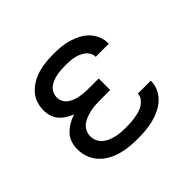

<svg xmlns="http://www.w3.org/2000/svg" viewBox="-130 -690 860 860"><g transform="rotate(-45 300.0 -260.0)"><path d="M297 8Q271 8 245.5 5.5Q220 3 195 -4Q170 -11 147.5 -23.5Q125 -36 107.5 -55Q90 -74 81 -99Q72 -124 72 -150Q72 -171 78.5 -191.5Q85 -212 100 -227.5Q115 -243 133.5 -254Q152 -265 172 -271Q155 -278 139 -288Q123 -298 111 -312Q99 -326 93.5 -344Q88 -362 88 -381Q88 -405 96 -428Q104 -451 120.5 -468.5Q137 -486 158 -498Q179 -510 202 -516.5Q225 -523 249 -525.5Q273 -528 297 -528Q320 -528 343.5 -526Q367 -524 389.5 -517.5Q412 -511 433 -500.5Q454 -490 470.5 -473.5Q487 -457 496.5 -435Q506 -413 506 -390V-385H423V-387Q423 -400 416 -411.5Q409 -423 398.5 -430.5Q388 -438 375.5 -443Q363 -448 350 -450.5Q337 -453 323.5 -453.5Q310 -454 297 -454Q283 -454 269.5 -453Q256 -452 242.5 -449Q229 -446 216.5 -441Q204 -436 193.5 -427.5Q183 -419 177 -406Q171 -393 171 -380Q171 -366 177 -353.5Q183 -341 194.5 -332.5Q206 -324 219 -319Q232 -314 245.5 -311.5Q259 -309 272.5 -308Q286 -307 300 -307H364V-234H300Q284 -234 268.5 -233Q253 -232 237.5 -228.5Q222 -225 207.5 -219.5Q193 -214 180.5 -204.5Q168 -195 161 -180.5Q154 -166 154 -151Q154 -135 160.5 -120.5Q167 -106 179 -96Q191 -86 205.5 -80Q220 -74 235.5 -70.5Q251 -67 266.5 -66Q282 -65 297 -65Q312 -65 326.5 -66Q341 -67 355.5 -69.5Q370 -72 384 -76Q398 -80 410 -88Q422 -96 431 -108Q440 -120 440 -135H522V-132Q522 -108 511 -85Q500 -62 482 -45.5Q464 -29 441.5 -18.5Q419 -8 395 -2Q371 4 346.5 6Q322 8 297 8Z"/></g></svg>

Font: Iosevka Extended
Style: Regular
Weight: 400
Width: 7
Monospace: yes
Designer: Belleve Invis
Foundry: Belleve Invis
Version: Version 32.5.0; ttfautohint (v1.8.4)